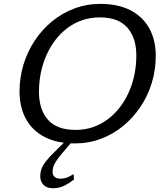

<svg xmlns="http://www.w3.org/2000/svg" viewBox="-20 -728 840 988"><path d="M180.5 -256Q180.5 -164 226.8 -111.8Q273 -59.5 369 -59.5Q416 -59.5 457.2 -73.5Q498.5 -87.5 533.2 -113.2Q568 -139 595.5 -174.2Q623 -209.5 642.2 -252.2Q661.5 -295 671.5 -343Q681.5 -391 681.5 -442Q681.5 -533.5 635.2 -586Q589 -638.5 493 -638.5Q446 -638.5 404.5 -624.5Q363 -610.5 328.2 -584.8Q293.5 -559 266.2 -523.8Q239 -488.5 219.8 -445.8Q200.5 -403 190.5 -355Q180.5 -307 180.5 -256ZM781.5 -440Q781.5 -368.5 761.2 -302Q741 -235.5 703.2 -179Q665.5 -122.5 614 -80Q562.5 -37.5 499.5 -13.8Q436.5 10 365.5 10Q274 10 210.2 -22.8Q146.5 -55.5 113.5 -116Q80.5 -176.5 80.5 -258Q80.5 -329 100.8 -395.5Q121 -462 158.5 -518.8Q196 -575.5 247.8 -618Q299.5 -660.5 362.5 -684.2Q425.5 -708 496 -708Q588 -708 651.5 -675Q715 -642 748.2 -582Q781.5 -522 781.5 -440ZM250.5 155.5Q250.5 172.5 261 182Q271.5 191.5 291.5 191.5Q306.5 191.5 321 187Q335.5 182.5 358.5 168L361 195.5Q327.5 221 303.5 230.8Q279.5 240.5 252.5 240.5Q220 240.5 203.5 223Q187 205.5 187 178.5Q187 161.5 192.5 144Q198 126.5 214.8 104.2Q231.5 82 264.5 50L335 -19.5H368.5L302 58Q280.5 83 269.2 100.8Q258 118.5 254.2 131.2Q250.5 144 250.5 155.5Z"/></svg>

Font: Newsreader 9pt
Style: Italic
Weight: 400
Italic angle: -17°
Designer: Hugues Gentile
Foundry: Production Type
Version: Version 1.003